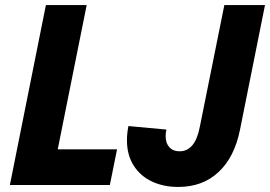

<svg xmlns="http://www.w3.org/2000/svg" viewBox="-20 -740 1080 768"><path d="M163.6 -719.7H326.7L210.9 -142.6H448.2L419.4 0H19.5ZM487.8 -179.2Q487.8 -206.1 493.7 -235.8L645.5 -221.7Q642.6 -208 642.6 -195.3Q642.6 -167 657.5 -150.9Q672.4 -134.8 698.2 -134.8Q760.7 -134.8 779.3 -232.9L877.4 -719.7H1040L939.9 -220.7Q918 -111.3 854.2 -51.8Q790.5 7.8 692.9 7.8Q634.3 7.8 587.9 -13.9Q541.5 -35.6 514.6 -77.9Q487.8 -120.1 487.8 -179.2Z"/></svg>

Font: Reddit Sans Chocolate ExBold
Style: Italic
Weight: 800
Italic angle: -11.25°
Designer: Stephen Hutchings
Version: Version 1.013